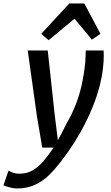

<svg xmlns="http://www.w3.org/2000/svg" viewBox="-107 -851 647 1118"><path d="M-8.5 246.5Q-25 246.5 -48 240.8Q-71 235 -87 228.5L-57.5 143Q-46.5 149 -30.5 154.8Q-14.5 160.5 5.5 160.5Q50.5 160.5 84.5 140.2Q118.5 120 147.5 85.5Q176.5 51 205.5 8.5H139L108 -174.5L54.5 -557H171L211.5 -183L230 -34Q245.5 -62 258 -86.8Q270.5 -111.5 281 -133Q311.5 -184.5 333.2 -239.8Q355 -295 368.8 -356.8Q382.5 -418.5 389.5 -488.5Q390.5 -502.5 391.2 -523.5Q392 -544.5 392.5 -557H496.5Q497.5 -545.5 497.2 -526Q497 -506.5 496 -490.5Q491 -406 462.8 -313Q434.5 -220 382.5 -120Q358 -72 324.8 -19.8Q291.5 32.5 254.2 81.2Q217 130 180 167.5Q148 199.5 101 223Q54 246.5 -8.5 246.5ZM176 -617 133 -654 297 -831H384L478 -654L428 -620L327 -742Z"/></svg>

Font: Koeln Type Sans
Style: Italic
Weight: 400
Italic angle: -7.5°
Designer: Eben Sorkin
Foundry: Eben Sorkin
Version: Version 2.001